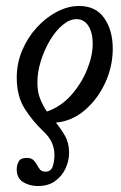

<svg xmlns="http://www.w3.org/2000/svg" viewBox="-20 -436 403 642"><path d="M107 186Q79 186 57.5 173Q36 160 36 130Q36 116 42.5 104Q49 92 69 92Q84 92 91.5 99Q99 106 103.5 115Q108 124 114 131Q120 138 132 138Q150 138 156 121Q162 104 162 82Q162 37 125 3Q88 -32 62 -73.5Q36 -115 36 -177Q36 -224 54 -267Q72 -310 102.5 -343.5Q133 -377 170 -396.5Q207 -416 245 -416Q300 -416 328.5 -375.5Q357 -335 357 -273Q357 -214 332 -159.5Q307 -105 264 -68Q221 -31 167 -26Q184 -5 197.5 18.5Q211 42 211 75Q211 101 199.5 126.5Q188 152 165 169Q142 186 107 186ZM105 -160Q105 -128 114.5 -105Q124 -82 137 -63Q185 -80 219 -119Q253 -158 271.5 -204Q290 -250 290 -289Q290 -327 275.5 -349.5Q261 -372 236 -372Q213 -372 189.5 -352.5Q166 -333 147 -301Q128 -269 116.5 -232Q105 -195 105 -160Z"/></svg>

Font: Junicode Two Beta Condensed Medium
Style: Italic
Weight: 500
Width: 3
Italic angle: -9°
Version: Version 1.053; ttfautohint (v1.8.4)